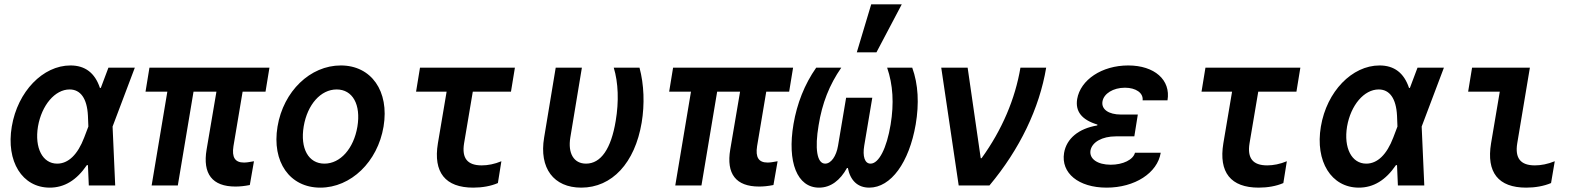

<svg xmlns="http://www.w3.org/2000/svg" viewBox="-20 -850 7240 880"><path d="M303 -550C177 -550 61 -431 34 -270C7 -110 82 10 208 10C275 10 331 -24 378 -93H383L387 0H508L496 -270L598 -540H477L442 -447H438C415 -516 370 -550 303 -550ZM366 -220C336 -141 293 -100 242 -100C175 -100 138 -172 154 -270C171 -368 232 -440 299 -440C349 -440 379 -399 383 -320L385 -270Z M675 0H795L867 -430H972L927 -165C908 -53 953 5 1059 5C1079 5 1100 3 1125 -2L1144 -111C1122 -107 1110 -105 1098 -105C1057 -105 1042 -129 1050 -180L1092 -430H1197L1215 -540H665L647 -430H747Z M1448 10C1588 10 1711 -108 1738 -270C1765 -432 1682 -550 1542 -550C1402 -550 1279 -432 1252 -270C1225 -108 1308 10 1448 10ZM1467 -100C1394 -100 1355 -169 1372 -271C1389 -371 1450 -440 1523 -440C1596 -440 1635 -371 1618 -269C1601 -169 1540 -100 1467 -100Z M2107 -193 2147 -430H2322L2340 -540H1905L1887 -430H2027L1987 -193C1965 -60 2021 10 2149 10C2190 10 2230 3 2262 -11L2278 -111C2247 -98 2216 -92 2188 -92C2122 -92 2096 -125 2107 -193Z M2911 -540H2793C2814 -471 2817 -385 2802 -296C2781 -168 2734 -100 2666 -100C2610 -100 2582 -147 2594 -220L2647 -540H2527L2474 -220C2450 -79 2518 10 2644 10C2785 10 2890 -103 2921 -288C2935 -372 2932 -462 2911 -540Z M3075 0H3195L3267 -430H3372L3327 -165C3308 -53 3353 5 3459 5C3479 5 3500 3 3525 -2L3544 -111C3522 -107 3510 -105 3498 -105C3457 -105 3442 -129 3450 -180L3492 -430H3597L3615 -540H3065L3047 -430H3147Z M3964 10C4064 10 4147 -106 4177 -280C4193 -375 4189 -463 4161 -540H4046C4073 -461 4078 -376 4062 -279C4044 -170 4008 -100 3970 -100C3943 -100 3933 -134 3941 -182L3978 -402H3858L3821 -182C3813 -134 3789 -100 3762 -100C3724 -100 3714 -170 3732 -276C3748 -376 3781 -461 3836 -540H3721C3667 -463 3633 -375 3617 -282C3587 -106 3634 10 3734 10C3788 10 3831 -24 3862 -80H3866C3877 -24 3910 10 3964 10ZM4113 -830H3973L3907 -610H3997Z M4374 0H4515C4654 -166 4744 -354 4775 -540H4657C4633 -397 4573 -255 4479 -125H4475L4415 -540H4294Z M5217 -390H5331C5347 -484 5271 -550 5151 -550C5030 -550 4932 -484 4917 -396C4908 -340 4937 -301 5010 -279L5009 -275C4924 -261 4868 -215 4857 -149C4842 -57 4923 10 5052 10C5181 10 5285 -57 5300 -150H5182C5174 -118 5127 -95 5071 -95C5010 -95 4972 -122 4978 -160C4985 -199 5032 -225 5094 -225H5179L5195 -325H5118C5061 -325 5027 -349 5033 -385C5039 -421 5082 -448 5136 -448C5186 -448 5221 -424 5217 -390Z M5707 -193 5747 -430H5922L5940 -540H5505L5487 -430H5627L5587 -193C5565 -60 5621 10 5749 10C5790 10 5830 3 5862 -11L5878 -111C5847 -98 5816 -92 5788 -92C5722 -92 5696 -125 5707 -193Z M6303 -550C6177 -550 6061 -431 6034 -270C6007 -110 6082 10 6208 10C6275 10 6331 -24 6378 -93H6383L6387 0H6508L6496 -270L6598 -540H6477L6442 -447H6438C6415 -516 6370 -550 6303 -550ZM6366 -220C6336 -141 6293 -100 6242 -100C6175 -100 6138 -172 6154 -270C6171 -368 6232 -440 6299 -440C6349 -440 6379 -399 6383 -320L6385 -270Z M6992 -540H6727L6709 -430H6854L6814 -193C6792 -60 6847 10 6975 10C7016 10 7056 3 7089 -11L7106 -111C7074 -98 7043 -92 7015 -92C6949 -92 6923 -125 6934 -193Z"/></svg>

Font: CommitMono
Style: Bold Italic
Weight: 700
Monospace: yes
Designer: Eigil Nikolajsen
Foundry: Eigil Nikolajsen
Version: Version 1.143